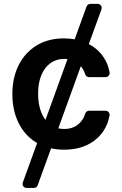

<svg xmlns="http://www.w3.org/2000/svg" viewBox="-20 -747 619 972"><path d="M94.1 183.9Q94.1 181.8 95.5 176.8L168 -23.1L164.1 -25.2Q105.8 -60.7 74.2 -124.3Q42.6 -188.2 42.6 -270.6Q42.6 -354 74.6 -417.3Q106.5 -480.8 165.1 -516.7Q223.4 -552.6 303.3 -552.6Q333.5 -552.6 358 -547.9L418 -713.4Q420.5 -719.8 425.8 -723.5Q431.1 -727.3 437.5 -727.3H474.1Q483 -727.3 489 -721.2Q495 -715.2 495 -706.7Q495 -704.5 493.6 -699.6L429.7 -523.8Q474.8 -500.4 502.8 -459.5Q526.6 -425.8 534.8 -380.7Q535.2 -379.6 535.2 -377.1Q535.2 -369 529.1 -362.7Q523.1 -356.5 514.2 -356.5H431.1Q424.4 -356.5 418.9 -360.6Q413.4 -364.7 411.2 -371.1Q404.5 -393.5 389.2 -411.9L275.2 -97.3Q289.8 -94.1 305 -94.1Q333.5 -94.1 356.2 -104.8Q379.6 -116.5 393.8 -136.4Q405.2 -151.6 411.2 -171.5Q413.4 -178.3 418.9 -182.4Q424.4 -186.4 431.1 -186.4H514.2Q522.7 -186.4 528.8 -180.4Q534.8 -174.4 534.8 -165.8Q534.8 -163.4 534.4 -161.9Q527 -119 503.6 -83.8Q473.7 -39.1 423.3 -14.2Q373.2 10.7 304 10.7Q268.1 10.7 238.6 3.9L170.8 190.7Q168.7 197.1 163.4 200.8Q158 204.5 151.3 204.5H115.1Q106.2 204.5 100.1 198.5Q94.1 192.5 94.1 183.9ZM189.3 -176.8Q197.4 -156.6 210.2 -139.9L321.7 -447.8Q313.9 -448.9 305 -448.9Q265.6 -448.9 235.8 -427.6Q206.3 -407 189.6 -367.2Q172.9 -327.4 172.9 -272.7Q172.9 -217.7 189.3 -176.8Z"/></svg>

Font: DeltaSans SemiBold
Style: Regular
Weight: 600
Designer: Rasmus Andersson
Foundry: rsms
Version: Version 3.012